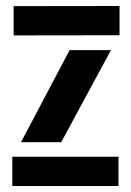

<svg xmlns="http://www.w3.org/2000/svg" viewBox="-20 -620 436 640"><path d="M25.5 -502V-599.5L378.5 -600V-502.5ZM50 -146 212 -453H350L184 -146ZM21 0V-97.5H375V0Z"/></svg>

Font: Big Shoulders Stencil Text ExtraBold
Style: Regular
Weight: 800
Designer: Patric King
Foundry: XO Type Co
Version: Version 1.000